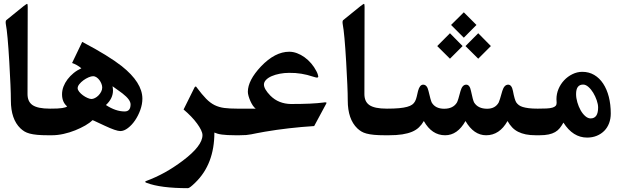

<svg xmlns="http://www.w3.org/2000/svg" viewBox="-20 -735 3301 1008"><path d="M232.4 -24.9Q199.2 -24.9 175.8 -27.1Q152.3 -29.3 136 -33.7Q119.6 -38.1 108.4 -44.9Q97.2 -51.8 87.4 -61Q37.1 -109.4 37.1 -207.5Q37.1 -241.2 34.9 -290.8Q32.7 -340.3 28.8 -409.2Q20 -560.5 10.7 -607.9Q10.3 -610.8 10 -613.3Q9.8 -615.7 9.8 -618.2Q9.8 -626 12.7 -628.9L103 -702.1Q120.1 -714.8 121.6 -714.8L122.6 -714.4Q125.5 -713.9 125.5 -699.2L124.5 -241.2Q124.5 -222.2 130.6 -207.8Q136.7 -193.4 150.1 -183.8Q163.6 -174.3 186.5 -169.4Q209.5 -164.6 242.7 -164.6H247.6Q251.5 -164.6 254.2 -158.7Q256.8 -152.8 258.5 -143.1Q260.3 -133.3 261.2 -120.6Q262.2 -107.9 262.2 -95.2Q262.2 -81.5 261.2 -69.1Q260.3 -56.6 258.5 -46.6Q256.8 -36.6 254.2 -30.8Q251.5 -24.9 247.6 -24.9Z M727.5 -216.8Q727.5 -188 716.6 -157.7Q705.6 -127.4 689 -103Q672.4 -78.6 651.6 -62.7Q630.9 -46.9 611.8 -46.9Q589.4 -46.9 529.3 -75.2Q501 -87.9 484.9 -95.9Q468.8 -104 465.3 -104Q452.1 -90.3 428 -76.4Q403.8 -62.5 374.8 -50.8Q345.7 -39.1 314 -32Q282.2 -24.9 252.4 -24.9H237.8Q233.9 -24.9 231.2 -30.8Q228.5 -36.6 226.8 -46.6Q225.1 -56.6 223.9 -69.1Q222.7 -81.5 222.7 -95.2Q222.7 -107.9 223.9 -120.6Q225.1 -133.3 226.8 -143.1Q228.5 -152.8 231.2 -158.7Q233.9 -164.6 237.8 -164.6H242.7Q265.1 -164.6 280.5 -165.3Q295.9 -166 306.4 -167.7Q316.9 -169.4 323 -171.4Q329.1 -173.3 332.5 -176.3Q305.7 -198.7 305.7 -239.7Q305.7 -260.3 313.2 -280.3Q320.8 -300.3 334.5 -318.4Q348.1 -336.4 366.7 -351.6Q385.3 -366.7 407.2 -376.5Q385.3 -395 358.4 -404.3L411.6 -515.1Q482.4 -478 533.4 -446.5Q584.5 -415 618.7 -388.2Q727.5 -301.8 727.5 -216.8ZM665.5 -187Q665.5 -211.4 623.5 -244.1Q620.1 -246.6 607.2 -256.1Q594.2 -265.6 570.8 -282.2Q571.8 -275.9 572.5 -270.5Q573.2 -265.1 573.2 -260.3Q573.2 -217.8 536.1 -183.6Q587.4 -149.9 634.3 -149.9Q665.5 -149.9 665.5 -187ZM516.6 -275.4Q516.6 -284.7 512.7 -294.9Q508.8 -305.2 502.2 -314.2Q495.6 -323.2 486.8 -329.1Q478 -335 469.2 -335Q459 -335 444.8 -328.9Q430.7 -322.8 418 -313.5Q405.3 -304.2 396.5 -293.2Q387.7 -282.2 387.7 -272Q387.7 -263.2 395.8 -253.2Q403.8 -243.2 415.5 -234.6Q427.2 -226.1 439.7 -220.7Q452.1 -215.3 460.4 -215.3Q468.8 -215.3 478.8 -220.5Q488.8 -225.6 497.1 -234.1Q505.4 -242.7 511 -253.4Q516.6 -264.2 516.6 -275.4Z M1216.3 -24.9Q1192.4 -24.9 1174.8 -25.9Q1157.2 -26.9 1144.5 -28.6Q1131.8 -30.3 1122.6 -33Q1113.3 -35.6 1105.5 -39.1Q1105.5 126.5 1005.4 223.6Q975.6 252.9 966.8 252.9Q823.2 252.9 750 225.1Q742.2 222.2 742.2 219.7Q742.2 216.8 748.5 214.8Q798.3 196.3 845.5 170.2Q892.6 144 939.9 108.4Q1043 30.8 1043 -25.4Q1043 -37.1 1035.4 -52.7Q1027.8 -68.4 1014.6 -86.4Q1001.5 -104.5 983.4 -123.3Q965.3 -142.1 943.8 -160.2L1001 -275.4Q1003.9 -280.8 1006.8 -280.8Q1010.7 -280.8 1013.2 -275.4Q1040.5 -238.8 1062 -216.8Q1083.5 -194.8 1106.4 -183.3Q1129.4 -171.9 1157.5 -168.2Q1185.5 -164.6 1226.1 -164.6H1231Q1234.9 -164.6 1237.8 -158.4Q1240.7 -152.3 1242.4 -142.6Q1244.1 -132.8 1245.1 -120.4Q1246.1 -107.9 1246.1 -95.2Q1246.1 -82 1245.1 -69.3Q1244.1 -56.6 1242.4 -46.6Q1240.7 -36.6 1237.8 -30.8Q1234.9 -24.9 1231 -24.9Z M1690.4 -186.5 1629.4 -73.2Q1493.7 -64.5 1370.6 -43.5Q1343.8 -39.1 1327.6 -35.6Q1311.5 -32.2 1298.8 -29.8Q1286.1 -27.3 1272.5 -26.1Q1258.8 -24.9 1236.3 -24.9H1221.7Q1217.8 -24.9 1215.1 -30.8Q1212.4 -36.6 1210.7 -46.6Q1209 -56.6 1207.8 -69.1Q1206.5 -81.5 1206.5 -95.2Q1206.5 -107.9 1207.8 -120.6Q1209 -133.3 1210.7 -143.1Q1212.4 -152.8 1215.1 -158.7Q1217.8 -164.6 1221.7 -164.6H1322.3Q1314 -170.9 1306.9 -181.6Q1299.8 -192.4 1294.2 -205.1Q1288.6 -217.8 1284.9 -230.7Q1281.2 -243.7 1281.2 -252.9Q1281.2 -313 1350.1 -386.2Q1423.8 -463.4 1498.5 -463.4Q1518.6 -463.4 1539.1 -455.8Q1559.6 -448.2 1578.6 -434.6Q1597.7 -420.9 1613.8 -402.1Q1629.9 -383.3 1641.1 -361.3Q1646.5 -351.1 1648.4 -344.2Q1650.4 -337.4 1650.9 -334Q1650.9 -327.6 1643.6 -327.6Q1639.6 -327.6 1622.1 -333Q1593.3 -342.8 1562.3 -347.9Q1531.2 -353 1497.6 -352.5Q1472.7 -352.5 1448.7 -347.9Q1424.8 -343.3 1406.2 -335.2Q1387.7 -327.1 1376.7 -315.7Q1365.7 -304.2 1365.7 -291Q1365.7 -267.6 1399.4 -232.9Q1421.4 -210.9 1448.5 -200.2Q1475.6 -189.5 1506.8 -189Q1563.5 -189 1606.2 -190.9Q1648.9 -192.9 1678.7 -196.8Q1681.2 -197.3 1683.3 -197.5Q1685.5 -197.8 1687.5 -197.8Q1694.3 -197.8 1694.3 -194.3Q1694.3 -192.9 1690.4 -186.5Z M2001 -24.9Q1967.8 -24.9 1944.3 -27.1Q1920.9 -29.3 1904.5 -33.7Q1888.2 -38.1 1877 -44.9Q1865.7 -51.8 1856 -61Q1805.7 -109.4 1805.7 -207.5Q1805.7 -241.2 1803.5 -290.8Q1801.3 -340.3 1797.4 -409.2Q1788.6 -560.5 1779.3 -607.9Q1778.8 -610.8 1778.6 -613.3Q1778.3 -615.7 1778.3 -618.2Q1778.3 -626 1781.2 -628.9L1871.6 -702.1Q1888.7 -714.8 1890.1 -714.8L1891.1 -714.4Q1894 -713.9 1894 -699.2L1893.1 -241.2Q1893.1 -222.2 1899.2 -207.8Q1905.3 -193.4 1918.7 -183.8Q1932.1 -174.3 1955.1 -169.4Q1978 -164.6 2011.2 -164.6H2016.1Q2020 -164.6 2022.7 -158.7Q2025.4 -152.8 2027.1 -143.1Q2028.8 -133.3 2029.8 -120.6Q2030.8 -107.9 2030.8 -95.2Q2030.8 -81.5 2029.8 -69.1Q2028.8 -56.6 2027.1 -46.6Q2025.4 -36.6 2022.7 -30.8Q2020 -24.9 2016.1 -24.9Z M2275.4 -493.2 2342.3 -560.5 2408.7 -493.2 2342.3 -426.8ZM2423.8 -493.2 2490.7 -560.5 2557.1 -493.2 2490.7 -426.8ZM2348.1 -604 2415 -670.4 2481.4 -604 2415 -537.1ZM2793 -24.9Q2763.2 -24.9 2740.5 -29.5Q2717.8 -34.2 2700 -43.2Q2682.1 -52.2 2668.7 -66.4Q2655.3 -80.6 2644.5 -99.6Q2602.5 -24.9 2532.2 -24.9Q2467.3 -24.9 2423.8 -99.6Q2381.8 -24.9 2316.9 -24.9Q2247.1 -24.9 2205.1 -99.6Q2194.3 -80.6 2179.4 -66.4Q2164.6 -52.2 2143.1 -43.2Q2121.6 -34.2 2091.8 -29.5Q2062 -24.9 2021 -24.9H2006.3Q2002.4 -24.9 1999.8 -30.8Q1997.1 -36.6 1995.4 -46.6Q1993.7 -56.6 1992.4 -69.1Q1991.2 -81.5 1991.2 -95.2Q1991.2 -107.9 1992.4 -120.6Q1993.7 -133.3 1995.4 -143.1Q1997.1 -152.8 1999.8 -158.7Q2002.4 -164.6 2006.3 -164.6H2011.2Q2049.3 -164.6 2075 -167Q2100.6 -169.4 2117.4 -174.1Q2134.3 -178.7 2144 -185.8Q2153.8 -192.9 2159.2 -203.4Q2164.6 -213.9 2167.7 -227.3Q2170.9 -240.7 2174.8 -257.8Q2183.6 -290.5 2201.7 -290.5Q2222.2 -290.5 2229.5 -257.8Q2235.4 -232.4 2239.7 -217Q2244.1 -201.7 2246.6 -196.8Q2255.9 -180.7 2272.2 -172.4Q2288.6 -164.1 2312 -164.1Q2358.9 -164.1 2378.9 -196.8Q2384.8 -207 2397.9 -257.8Q2407.2 -290.5 2427.7 -290.5Q2446.3 -290.5 2452.6 -257.8Q2462.9 -208 2469.2 -196.8Q2489.7 -164.1 2537.6 -164.1Q2579.6 -164.1 2598.1 -196.8Q2602.1 -203.6 2617.2 -257.8Q2627.4 -290.5 2647.9 -290.5Q2666.5 -290.5 2672.9 -257.8Q2681.6 -210.9 2690.4 -197.3Q2695.8 -189.5 2703.9 -183.3Q2711.9 -177.2 2724.6 -173.3Q2737.3 -169.4 2756.1 -167Q2774.9 -164.6 2802.7 -164.6H2807.6Q2812 -164.6 2814.7 -158.7Q2817.4 -152.8 2819.1 -143.1Q2820.8 -133.3 2821.8 -120.6Q2822.8 -107.9 2822.8 -95.2Q2822.8 -81.5 2821.8 -69.1Q2820.8 -56.6 2819.1 -46.6Q2817.4 -36.6 2814.7 -30.8Q2812 -24.9 2807.6 -24.9Z M3186.5 -139.2Q3186.5 -111.3 3177.7 -88.1Q3168.9 -64.9 3152.6 -48.3Q3136.2 -31.7 3113.3 -22.2Q3090.3 -12.7 3062.5 -12.7Q2987.8 -12.7 2938 -91.3Q2928.7 -74.7 2918.7 -62.3Q2908.7 -49.8 2894.3 -41.5Q2879.9 -33.2 2860.1 -29.1Q2840.3 -24.9 2812.5 -24.9H2797.9Q2793.9 -24.9 2791.3 -30.8Q2788.6 -36.6 2786.9 -46.6Q2785.2 -56.6 2783.9 -69.1Q2782.7 -81.5 2782.7 -95.2Q2782.7 -107.9 2783.9 -120.6Q2785.2 -133.3 2786.9 -143.1Q2788.6 -152.8 2791.3 -158.7Q2793.9 -164.6 2797.9 -164.6H2802.7Q2830.6 -164.6 2849.6 -165.5Q2868.7 -166.5 2880.1 -169.9Q2891.6 -173.3 2897 -179.2Q2902.3 -185.1 2902.3 -194.8Q2902.3 -199.2 2901.9 -204.3Q2901.4 -209.5 2901.4 -214.4Q2901.4 -242.2 2912.1 -267.8Q2922.9 -293.5 2941.7 -313.5Q2960.4 -333.5 2985.4 -345.7Q3010.3 -357.9 3037.1 -357.9Q3071.8 -357.9 3099.6 -341.6Q3127.4 -325.2 3146.7 -295.9Q3166 -266.6 3176.3 -226.6Q3186.5 -186.5 3186.5 -139.2ZM3120.1 -170.4Q3120.1 -187.5 3112.8 -208.5Q3105.5 -229.5 3094.5 -247.8Q3083.5 -266.1 3069.3 -278.6Q3055.2 -291 3041.5 -291Q3004.4 -291 3004.4 -241.2Q3004.4 -220.7 3011 -198Q3017.6 -175.3 3028.1 -156.5Q3038.6 -137.7 3052.5 -125.5Q3066.4 -113.3 3080.6 -113.3Q3120.1 -113.3 3120.1 -170.4Z"/></svg>

Font: XB Kayhan
Style: Bold
Weight: 700
Designer: Behnam
Foundry: Irmug
Version: Version 7.300 2009